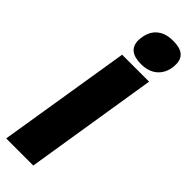

<svg xmlns="http://www.w3.org/2000/svg" viewBox="-307 -940 952 952"><g transform="rotate(45 169.5 -464.0)"><path d="M247 -928Q294 -928 316.5 -909.5Q339 -891 339 -855Q339 -818 324 -790.5Q309 -763 281.5 -748Q254 -733 215 -733Q168 -733 145 -752Q122 -771 122 -807Q123 -842 136 -869Q149 -896 176.5 -912Q204 -928 247 -928ZM3 0 116 -700H305L193 0Z"/></g></svg>

Font: Georama ExtraCondensed Thin ExtraBold
Style: Italic
Weight: 800
Italic angle: -9°
Version: Version 1.001